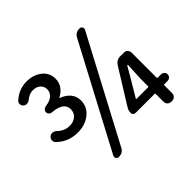

<svg xmlns="http://www.w3.org/2000/svg" viewBox="-166 -985 1234 1234"><g transform="rotate(-45 451.0 -368.5)"><path d="M127 -656.2Q116.2 -647.5 102.5 -646.5Q88.9 -645.5 78.1 -654.3Q67.4 -664.1 66.9 -677.7Q66.4 -691.4 77.1 -701.2Q130.9 -750 201.2 -750Q261.7 -750 303.7 -717.3Q345.7 -684.6 345.7 -630.9Q345.7 -564.5 277.3 -527.3Q275.4 -526.4 275.9 -525.4Q276.4 -524.4 277.3 -523.4Q314.5 -510.7 338.4 -483.4Q362.3 -456.1 362.3 -417Q362.3 -357.4 315.9 -320.8Q269.5 -284.2 203.1 -284.2Q115.2 -284.2 56.6 -343.8Q48.8 -352.5 48.8 -364.3Q48.8 -381.8 62.5 -392.6Q74.2 -401.4 87.9 -399.4Q101.6 -397.5 112.3 -387.7Q149.4 -351.6 196.3 -351.6Q230.5 -351.6 253.4 -371.1Q276.4 -390.6 276.4 -422.9Q276.4 -486.3 175.8 -494.1Q164.1 -495.1 156.7 -502.9Q149.4 -510.7 149.4 -521.5Q149.4 -532.2 156.7 -540Q164.1 -547.9 175.8 -549.8Q215.8 -554.7 237.8 -573.2Q259.8 -591.8 259.8 -620.1Q259.8 -647.5 240.2 -664.6Q220.7 -681.6 188.5 -681.6Q157.2 -681.6 127 -656.2ZM629.9 -719.7Q646.5 -750 680.7 -750H683.6Q695.3 -750 701.2 -739.7Q707 -729.5 702.1 -719.7L330.1 -17.6Q314.5 12.7 279.3 12.7H276.4Q264.6 12.7 258.8 2.9Q255.9 -2 255.9 -7.8Q255.9 -12.7 257.8 -17.6ZM619.1 -174.8Q617.2 -170.9 621.1 -170.9H726.6Q731.4 -170.9 731.4 -175.8V-240.2L737.3 -362.3Q737.3 -365.2 734.9 -365.2Q732.4 -365.2 730.5 -363.3L679.7 -276.4ZM844.7 -170.9Q857.4 -170.9 866.2 -162.1Q875 -153.3 875 -141.1Q875 -128.9 866.2 -120.1Q857.4 -111.3 844.7 -111.3H814.5Q809.6 -111.3 809.6 -106.4V-35.2Q809.6 -20.5 799.8 -10.3Q790 0 775.4 0H765.6Q751 0 741.2 -10.3Q731.4 -20.5 731.4 -35.2V-106.4Q731.4 -111.3 726.6 -111.3H552.7Q543.9 -111.3 537.6 -117.7Q531.2 -124 531.2 -132.8Q531.2 -155.3 543 -173.8L688.5 -408.2Q707 -438.5 741.2 -438.5H775.4Q790 -438.5 799.8 -428.2Q809.6 -418 809.6 -403.3V-175.8Q809.6 -170.9 814.5 -170.9Z"/></g></svg>

Font: Gen Jyuu GothicL Medium
Style: Regular
Weight: 500
Designer: [Source Han Sans]
Ryoko NISHIZUKA  (kana & ideographs); Paul D. Hunt (Latin, Greek & Cyrillic); Wenlong ZHANG  (bopomofo
Version: Version 1.002.20150607